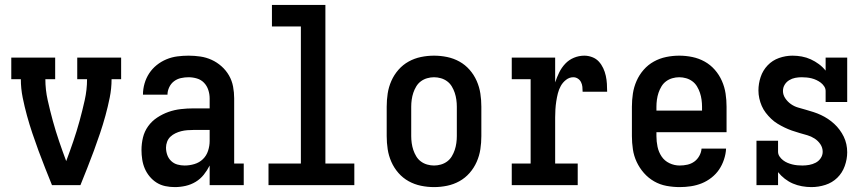

<svg xmlns="http://www.w3.org/2000/svg" viewBox="-20 -755 3540 783"><path d="M192 0Q178 -35 164 -70Q150 -105 137 -140.5Q124 -176 112 -211.5Q100 -247 90 -283.5Q80 -320 72.5 -357Q65 -394 65 -432H26V-520H205V-432H165Q165 -389 174.5 -346.5Q184 -304 195.5 -262Q207 -220 221 -179Q235 -138 250 -98Q265 -138 279 -179Q293 -220 304.5 -262Q316 -304 325.5 -346.5Q335 -389 335 -432H295V-520H474V-432H435Q435 -394 427.5 -357Q420 -320 410 -283.5Q400 -247 388 -211.5Q376 -176 363 -140.5Q350 -105 336 -70Q322 -35 308 0Z M693 8Q673 8 654 4Q635 0 619 -10Q603 -20 590.5 -35Q578 -50 570.5 -67.5Q563 -85 560 -104.5Q557 -124 557 -143Q557 -169 563 -194Q569 -219 584 -240Q599 -261 621 -275.5Q643 -290 667 -298.5Q691 -307 717 -310Q743 -313 768 -313H835V-354Q835 -371 829.5 -388Q824 -405 812 -417.5Q800 -430 783 -435Q766 -440 749 -440Q733 -440 717.5 -436.5Q702 -433 689.5 -423.5Q677 -414 670 -399Q663 -384 663 -369H563Q563 -392 569.5 -414.5Q576 -437 588.5 -456Q601 -475 619 -489.5Q637 -504 658.5 -513Q680 -522 703 -525Q726 -528 749 -528Q773 -528 797 -524.5Q821 -521 843 -511Q865 -501 883.5 -484.5Q902 -468 914 -447Q926 -426 930.5 -402Q935 -378 935 -354V-88H974V0H835V-80Q825 -60 811 -42.5Q797 -25 778 -13.5Q759 -2 737 3Q715 8 693 8ZM733 -80Q753 -80 773 -86Q793 -92 807.5 -106Q822 -120 828.5 -140Q835 -160 835 -180V-225H768Q756 -225 743.5 -224Q731 -223 719 -220Q707 -217 695.5 -211.5Q684 -206 675 -197.5Q666 -189 661.5 -177Q657 -165 657 -153Q657 -138 662 -123.5Q667 -109 678 -98.5Q689 -88 703.5 -84Q718 -80 733 -80Z M1075 0V-88H1207V-647H1089V-735H1307V-88H1425V0Z M1750 8Q1723 8 1696.5 2.5Q1670 -3 1646.5 -16Q1623 -29 1605 -49.5Q1587 -70 1576 -95Q1565 -120 1561 -146.5Q1557 -173 1557 -200V-320Q1557 -347 1561 -373.5Q1565 -400 1576 -425Q1587 -450 1605 -470.5Q1623 -491 1646.5 -504Q1670 -517 1696.5 -522.5Q1723 -528 1750 -528Q1777 -528 1803.5 -522.5Q1830 -517 1853.5 -504Q1877 -491 1895 -470.5Q1913 -450 1924 -425Q1935 -400 1939 -373.5Q1943 -347 1943 -320V-200Q1943 -173 1939 -146.5Q1935 -120 1924 -95Q1913 -70 1895 -49.5Q1877 -29 1853.5 -16Q1830 -3 1803.5 2.5Q1777 8 1750 8ZM1750 -80Q1764 -80 1778 -84Q1792 -88 1803.5 -96.5Q1815 -105 1822.5 -117.5Q1830 -130 1834.5 -143.5Q1839 -157 1841 -171.5Q1843 -186 1843 -200V-320Q1843 -334 1841 -348.5Q1839 -363 1834.5 -376.5Q1830 -390 1822.5 -402.5Q1815 -415 1803.5 -423.5Q1792 -432 1778 -436Q1764 -440 1750 -440Q1736 -440 1722 -436Q1708 -432 1696.5 -423.5Q1685 -415 1677.5 -402.5Q1670 -390 1665.5 -376.5Q1661 -363 1659 -348.5Q1657 -334 1657 -320V-200Q1657 -186 1659 -171.5Q1661 -157 1665.5 -143.5Q1670 -130 1677.5 -117.5Q1685 -105 1696.5 -96.5Q1708 -88 1722 -84Q1736 -80 1750 -80Z M2067 0V-88H2144V-432H2067V-520H2244V-419Q2251 -440 2260.5 -459.5Q2270 -479 2285 -495Q2300 -511 2320.5 -519.5Q2341 -528 2363 -528Q2379 -528 2395 -522Q2411 -516 2422 -504Q2433 -492 2440 -477Q2447 -462 2450.5 -446Q2454 -430 2455 -413.5Q2456 -397 2456 -381H2356Q2356 -391 2355 -401Q2354 -411 2349.5 -420Q2345 -429 2336.5 -434.5Q2328 -440 2318 -440Q2302 -440 2288.5 -429.5Q2275 -419 2267 -404.5Q2259 -390 2255 -374Q2251 -358 2248.5 -341.5Q2246 -325 2245 -308.5Q2244 -292 2244 -276V-88H2336V0Z M2752 8Q2725 8 2698 3Q2671 -2 2647.5 -15.5Q2624 -29 2606 -49.5Q2588 -70 2576.5 -94.5Q2565 -119 2561 -146Q2557 -173 2557 -200V-320Q2557 -347 2561 -373.5Q2565 -400 2576 -425Q2587 -450 2605 -470.5Q2623 -491 2646.5 -504Q2670 -517 2696.5 -522.5Q2723 -528 2750 -528Q2777 -528 2803.5 -522.5Q2830 -517 2853.5 -504Q2877 -491 2895 -470.5Q2913 -450 2924 -425Q2935 -400 2939 -373.5Q2943 -347 2943 -320V-216H2657V-200Q2657 -178 2661.5 -156.5Q2666 -135 2678 -117Q2690 -99 2710 -89.5Q2730 -80 2752 -80Q2768 -80 2783.5 -83.5Q2799 -87 2811.5 -96Q2824 -105 2832 -119.5Q2840 -134 2841 -149H2941Q2940 -127 2932.5 -104.5Q2925 -82 2912.5 -63.5Q2900 -45 2881.5 -30.5Q2863 -16 2842 -7.5Q2821 1 2798 4.5Q2775 8 2752 8ZM2843 -304V-320Q2843 -334 2841 -348.5Q2839 -363 2834.5 -376.5Q2830 -390 2822.5 -402.5Q2815 -415 2803.5 -423.5Q2792 -432 2778 -436Q2764 -440 2750 -440Q2736 -440 2722 -436Q2708 -432 2696.5 -423.5Q2685 -415 2677.5 -402.5Q2670 -390 2665.5 -376.5Q2661 -363 2659 -348.5Q2657 -334 2657 -320V-304Z M3289 8Q3270 8 3250.5 4.5Q3231 1 3213.5 -6.5Q3196 -14 3180.5 -26Q3165 -38 3153 -53V0H3065V-181H3153V-136Q3153 -126 3159 -117Q3165 -108 3173.5 -101.5Q3182 -95 3191.5 -91Q3201 -87 3211 -84.5Q3221 -82 3231.5 -81Q3242 -80 3252 -80Q3266 -80 3280 -82.5Q3294 -85 3306.5 -91.5Q3319 -98 3327 -110Q3335 -122 3335 -136Q3335 -153 3325.5 -167Q3316 -181 3302 -190Q3288 -199 3272.5 -203.5Q3257 -208 3241 -212.5Q3225 -217 3209.5 -222.5Q3194 -228 3179.5 -235Q3165 -242 3151 -250.5Q3137 -259 3125 -270.5Q3113 -282 3103 -295Q3093 -308 3086.5 -323Q3080 -338 3076.5 -354Q3073 -370 3073 -386Q3073 -414 3082 -441Q3091 -468 3110.5 -488.5Q3130 -509 3157 -518.5Q3184 -528 3212 -528Q3231 -528 3250 -524.5Q3269 -521 3286.5 -513Q3304 -505 3319.5 -493.5Q3335 -482 3347 -467V-520H3435V-339H3347V-384Q3347 -394 3341 -403Q3335 -412 3327 -418Q3319 -424 3309.5 -428.5Q3300 -433 3290 -435.5Q3280 -438 3269.5 -439Q3259 -440 3249 -440Q3236 -440 3223 -437.5Q3210 -435 3198.5 -428Q3187 -421 3180 -409.5Q3173 -398 3173 -384Q3173 -368 3182.5 -354Q3192 -340 3205.5 -330.5Q3219 -321 3234.5 -316.5Q3250 -312 3266 -307.5Q3282 -303 3297.5 -298Q3313 -293 3328 -286Q3343 -279 3356.5 -270Q3370 -261 3382 -250Q3394 -239 3404 -225.5Q3414 -212 3421 -197.5Q3428 -183 3431.5 -167Q3435 -151 3435 -134Q3435 -106 3425 -78Q3415 -50 3394.5 -30Q3374 -10 3346 -1Q3318 8 3289 8Z"/></svg>

Font: Iosevka Curly Slab Semibold
Style: Regular
Weight: 600
Monospace: yes
Designer: Belleve Invis
Foundry: Belleve Invis
Version: Version 22.1.2; ttfautohint (v1.8.4)